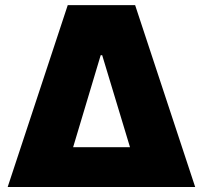

<svg xmlns="http://www.w3.org/2000/svg" viewBox="-20 -748 811 768"><path d="M10.7 0 251 -727.5H520.5L760.7 0ZM272.5 -159.2H500L388.7 -527.3H382.8Z"/></svg>

Font: Inter Tight Black
Style: Regular
Weight: 900
Designer: Rasmus Andersson
Foundry: rsms
Version: Version 3.004; ttfautohint (v1.8.4.7-5d5b)